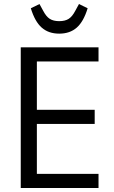

<svg xmlns="http://www.w3.org/2000/svg" viewBox="-20 -933 566 953"><path d="M83 0V-698H469V-628H163V-388H450V-318H163V-70H469V0ZM274 -766Q221 -766 187 -796Q153 -826 133 -892L176 -913L194 -880Q209 -851 227 -839.5Q245 -828 274 -828Q303 -828 321 -839.5Q339 -851 354 -880L372 -913L415 -892Q395 -826 361 -796Q327 -766 274 -766Z"/></svg>

Font: IBM Plex Sans Cond
Style: Regular
Weight: 400
Width: 3
Designer: Mike Abbink, Paul van der Laan, Pieter van Rosmalen
Foundry: Bold Monday
Version: Version 1.3